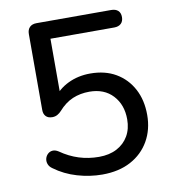

<svg xmlns="http://www.w3.org/2000/svg" viewBox="-81 -775 761 854"><g transform="rotate(-10 300.0 -348.0)"><path d="M313 9Q257 9 200.5 -7.5Q144 -24 98 -58Q85 -67 80.5 -79.5Q76 -92 79 -104Q82 -116 91 -124.5Q100 -133 112.5 -134Q125 -135 139 -126Q179 -98 222 -84.5Q265 -71 312 -71Q359 -71 393 -89Q427 -107 445.5 -139Q464 -171 464 -214Q464 -280 425 -322Q386 -364 319 -364Q278 -364 243.5 -349.5Q209 -335 179 -301Q172 -293 161.5 -287Q151 -281 138 -281Q119 -281 109 -291.5Q99 -302 99 -320V-663Q99 -683 110 -694Q121 -705 141 -705H478Q498 -705 509 -695Q520 -685 520 -666Q520 -647 509 -636.5Q498 -626 478 -626H190V-359H164Q191 -399 236.5 -421Q282 -443 337 -443Q404 -443 452.5 -414.5Q501 -386 528 -335.5Q555 -285 555 -218Q555 -152 525.5 -100.5Q496 -49 442 -20Q388 9 313 9Z"/></g></svg>

Font: Nunito ExtraLight Medium
Style: Regular
Weight: 500
Version: Version 3.602